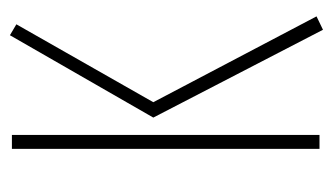

<svg xmlns="http://www.w3.org/2000/svg" viewBox="-162 -502 671 387"><g transform="rotate(-90 173.5 -308.5)"><path d="M307 7 130 -335 296 -624 318 -611 161 -335 334 -6ZM67 -620H95V0H67Z"/></g></svg>

Font: Smooch Sans ExtraLight
Style: Regular
Weight: 200
Designer: Robert E. Leuschke
Foundry: Robert E. Leuschke
Version: Version 1.010; ttfautohint (v1.8.3)